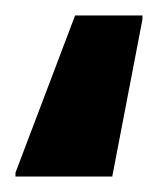

<svg xmlns="http://www.w3.org/2000/svg" viewBox="-20 -38 204 248"><path d="M0 190V185L77 -18H164V-13L125 190Z"/></svg>

Font: Saira SemiBold
Style: Regular
Weight: 600
Designer: Hector Gatti with collaboration of the Omnibus-Type team
Foundry: Omnibus-Type
Version: Version 1.100; ttfautohint (v1.8.3)